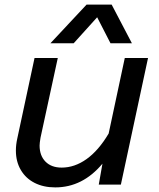

<svg xmlns="http://www.w3.org/2000/svg" viewBox="-20 -802 690 834"><path d="M152 -170Q152 -126 177.5 -100Q203 -74 248 -74Q304 -74 356 -111Q408 -148 452 -222L522 -550H623L505 0H409L425 -91Q339 12 220 12Q169 12 130.5 -7.5Q92 -27 70.5 -63.5Q49 -100 49 -148Q49 -173 55 -200L130 -550H231L156 -204Q152 -180 152 -170ZM356 -782H465L553 -614H460L402 -727L300 -614H199Z"/></svg>

Font: Azeret Mono
Style: Italic
Weight: 400
Italic angle: -12°
Designer: Martin Vácha
Foundry: Displaay
Version: Version 1.000; Glyphs 3.0.3, build 3074